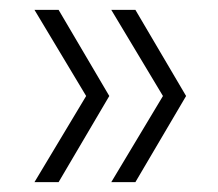

<svg xmlns="http://www.w3.org/2000/svg" viewBox="-20 -490 443 390"><path d="M99 -120H50L155 -295L50 -470H99L202 -295ZM255 -120H206L311 -295L206 -470H255L358 -295Z"/></svg>

Font: DM Sans 16pt ExtraLight
Style: Regular
Weight: 250
Version: Version 4.004;gftools[0.9.30]